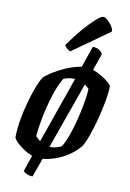

<svg xmlns="http://www.w3.org/2000/svg" viewBox="-94 -825 662 977"><g transform="rotate(10 236.5 -336.0)"><path d="M145 95Q128 95 114.5 88.5Q101 82 96 76L125 -8Q107 -14 87.5 -26Q68 -38 51 -53Q34 -68 25 -84Q25 -128 33.5 -177Q42 -226 55 -272.5Q68 -319 82 -355Q96 -391 108 -408Q120 -421 148 -439Q176 -457 212 -473Q248 -489 284 -496Q287 -497 289.5 -497.5Q292 -498 295 -498Q304 -525 313.5 -553Q323 -581 333 -608Q359 -606 371 -595.5Q383 -585 384 -577L354 -492Q375 -485 396.5 -472.5Q418 -460 434 -447Q450 -434 453 -425Q453 -395 445 -350Q437 -305 424.5 -256.5Q412 -208 397.5 -166.5Q383 -125 369 -102Q345 -73 313.5 -51.5Q282 -30 247.5 -17.5Q213 -5 180 -2ZM152 -88 272 -430Q269 -431 266.5 -431Q264 -431 261 -431Q249 -431 237.5 -428.5Q226 -426 213 -421Q193 -387 177.5 -342.5Q162 -298 151.5 -252.5Q141 -207 135 -169Q129 -131 128 -110Q133 -105 139 -99Q145 -93 152 -88ZM204 -69Q206 -68 208.5 -68Q211 -68 214 -68Q221 -68 229 -69.5Q237 -71 246.5 -74Q256 -77 264 -81Q275 -95 287 -125Q299 -155 310 -192.5Q321 -230 329.5 -269.5Q338 -309 343 -341.5Q348 -374 348 -393Q343 -398 337.5 -403Q332 -408 326 -411ZM224 -565Q214 -568 205 -576.5Q196 -585 193 -592Q229 -644 263 -683Q297 -722 322.5 -744.5Q348 -767 358 -767Q367 -767 380 -757Q393 -747 403.5 -731.5Q414 -716 415 -701Z"/></g></svg>

Font: Texturina 12pt SemiBold
Style: Italic
Weight: 600
Italic angle: -11°
Version: Version 1.002